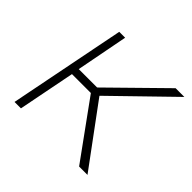

<svg xmlns="http://www.w3.org/2000/svg" viewBox="-127 -625 761 761"><g transform="rotate(45 253.0 -245.0)"><path d="M42 0 139 -490H172L130 -272H233L455 -490H504L246 -239H125L78 0ZM404 0 228 -243 257 -263 451 0Z"/></g></svg>

Font: REM Thin
Style: Italic
Weight: 250
Italic angle: -11°
Designer: Octavio Pardo
Foundry: Ashler Design
Version: Version 1.005;gftools[0.9.28]